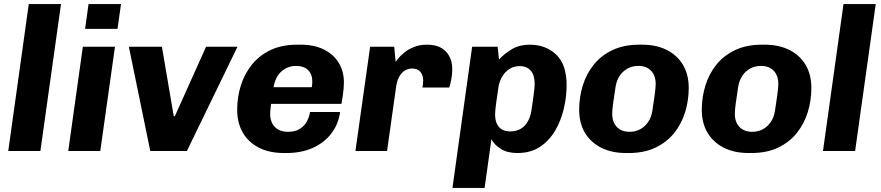

<svg xmlns="http://www.w3.org/2000/svg" viewBox="-20 -740 4318 941"><path d="M20.5 0 121 -720H279L178 0Z M314.5 0 386 -511H543.5L471.5 0ZM397 -598.5 414 -720H573L556 -598.5Z M716.5 0 611.5 -511H773.5L831.5 -170.5H837L990 -511H1144L896 0Z M1372 10Q1300.5 10 1249 -16.2Q1197.5 -42.5 1170 -90Q1142.5 -137.5 1142.5 -202.5Q1142.5 -264.5 1160.5 -321.5Q1178.5 -378.5 1214.8 -423.5Q1251 -468.5 1306.2 -494.8Q1361.5 -521 1436.5 -521H1455Q1519 -521 1566.2 -498Q1613.5 -475 1639.5 -433.2Q1665.5 -391.5 1665.5 -336Q1665.5 -321 1664 -305.2Q1662.5 -289.5 1660 -271.5Q1657.5 -253.5 1653.5 -231H1308.5Q1307 -218.5 1305.5 -205Q1304 -191.5 1304 -182Q1304 -142 1326.8 -118Q1349.5 -94 1392.5 -94Q1426.5 -94 1449 -108Q1471.5 -122 1483.8 -144.5Q1496 -167 1499.5 -191H1647Q1638.5 -130.5 1603.2 -85Q1568 -39.5 1512 -14.8Q1456 10 1384.5 10ZM1320.5 -312.5H1508Q1509.5 -320.5 1510 -327Q1510.5 -333.5 1510.5 -341.5Q1510.5 -376.5 1489.5 -396.8Q1468.5 -417 1432 -417Q1390.5 -417 1360 -390.5Q1329.5 -364 1320.5 -312.5Z M1722 0 1794 -511H1912L1919 -436Q1921.5 -441 1932.5 -454.5Q1943.5 -468 1962.8 -483.5Q1982 -499 2009.8 -510Q2037.5 -521 2072.5 -521Q2133.5 -521 2165 -487.8Q2196.5 -454.5 2196.5 -401Q2196.5 -377 2192 -352.5Q2187.5 -328 2182 -311H2050.5Q2052.5 -320.5 2053.2 -330Q2054 -339.5 2054 -345.5Q2054 -362 2048.2 -375.2Q2042.5 -388.5 2030.5 -396.2Q2018.5 -404 1999.5 -404Q1982.5 -404 1968.8 -396.8Q1955 -389.5 1945.5 -377.5Q1936 -365.5 1930.2 -350.5Q1924.5 -335.5 1922 -319L1877 0Z M2197.5 181 2294 -511H2419L2425.5 -448Q2453.5 -478.5 2490.2 -499.8Q2527 -521 2576.5 -521Q2654.5 -521 2705.8 -472.5Q2757 -424 2757 -322Q2757 -266.5 2743.5 -208.2Q2730 -150 2701.2 -100.5Q2672.5 -51 2626.8 -20.5Q2581 10 2516 10Q2466.5 10 2434.8 -10Q2403 -30 2388.5 -57.5L2355 181ZM2480.5 -96Q2511 -96 2532.2 -108.8Q2553.5 -121.5 2566.8 -144.8Q2580 -168 2584.5 -198Q2591.5 -243 2596 -279.2Q2600.5 -315.5 2600.5 -329Q2600.5 -371 2581.5 -393.5Q2562.5 -416 2526 -416Q2499.5 -416 2477.8 -402.5Q2456 -389 2441.8 -365.5Q2427.5 -342 2422.5 -310.5Q2416 -265.5 2411.2 -231Q2406.5 -196.5 2406.5 -179Q2406.5 -152.5 2415 -133.8Q2423.5 -115 2440 -105.5Q2456.5 -96 2480.5 -96Z M3048.5 10Q2978 10 2926.5 -16Q2875 -42 2846.8 -89.2Q2818.5 -136.5 2818.5 -202Q2818.5 -263 2836 -320.2Q2853.5 -377.5 2889.8 -422.8Q2926 -468 2981.8 -494.5Q3037.5 -521 3113 -521H3126.5Q3197 -521 3248.2 -495Q3299.5 -469 3327.5 -421.8Q3355.5 -374.5 3355.5 -309Q3355.5 -248 3338 -190.8Q3320.5 -133.5 3284.2 -88.2Q3248 -43 3192.5 -16.5Q3137 10 3061 10ZM3065.5 -94Q3095 -94 3118.2 -106.8Q3141.5 -119.5 3157 -142.8Q3172.5 -166 3177 -196Q3184 -240.5 3188.8 -275.8Q3193.5 -311 3193.5 -329Q3193.5 -369.5 3171 -393.2Q3148.5 -417 3108.5 -417Q3079.5 -417 3056 -404.2Q3032.5 -391.5 3017.2 -368.8Q3002 -346 2997 -315Q2990 -271 2985.2 -235.8Q2980.5 -200.5 2980.5 -182Q2980.5 -141.5 3003.2 -117.8Q3026 -94 3065.5 -94Z M3649.5 10Q3579 10 3527.5 -16Q3476 -42 3447.8 -89.2Q3419.5 -136.5 3419.5 -202Q3419.5 -263 3437 -320.2Q3454.5 -377.5 3490.8 -422.8Q3527 -468 3582.8 -494.5Q3638.5 -521 3714 -521H3727.5Q3798 -521 3849.2 -495Q3900.5 -469 3928.5 -421.8Q3956.5 -374.5 3956.5 -309Q3956.5 -248 3939 -190.8Q3921.5 -133.5 3885.2 -88.2Q3849 -43 3793.5 -16.5Q3738 10 3662 10ZM3666.5 -94Q3696 -94 3719.2 -106.8Q3742.5 -119.5 3758 -142.8Q3773.5 -166 3778 -196Q3785 -240.5 3789.8 -275.8Q3794.5 -311 3794.5 -329Q3794.5 -369.5 3772 -393.2Q3749.5 -417 3709.5 -417Q3680.5 -417 3657 -404.2Q3633.5 -391.5 3618.2 -368.8Q3603 -346 3598 -315Q3591 -271 3586.2 -235.8Q3581.5 -200.5 3581.5 -182Q3581.5 -141.5 3604.2 -117.8Q3627 -94 3666.5 -94Z M4013.5 0 4114 -720H4272L4171 0Z"/></svg>

Font: Chivo Medium
Style: Italic
Weight: 500
Italic angle: -8.05°
Designer: Hector Gatti
Foundry: Omnibus-Type
Version: Version 2.002